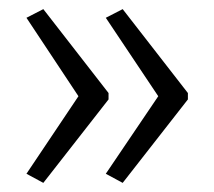

<svg xmlns="http://www.w3.org/2000/svg" viewBox="-20 -482 469 421"><path d="M392 -264V-278L249 -462L212 -443L327 -271L212 -101L249 -81ZM218 -264V-278L75 -462L38 -443L152 -271L38 -101L75 -81Z"/></svg>

Font: Noto Sans Gujarati ExtraCondensed Light
Style: Regular
Weight: 300
Width: 2
Designer: Jelle Bosma - Monotype Design Team, Universal Thirst
Foundry: Monotype Imaging Inc.
Version: Version 2.106